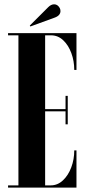

<svg xmlns="http://www.w3.org/2000/svg" viewBox="-20 -850 392 870"><path d="M16.5 0V-10H63.5V-690H16.5V-700H326.5V-533H316.5Q316.5 -573.5 303.2 -609.5Q290 -645.5 266.2 -667.8Q242.5 -690 211 -690H184.5V-355.5H277V-415.5H287V-286.5H277V-345.5H184.5V-10H210Q241 -10 265.2 -32.8Q289.5 -55.5 303 -91.8Q316.5 -128 316.5 -168.5H326.5V0ZM117.5 -730 115 -734 198.5 -817.5Q211.5 -830.5 225.5 -830.5Q241 -830.5 250.5 -814Q254 -807.5 254 -800Q254 -779 226 -769.5Z"/></svg>

Font: Imbue 100pt
Style: Bold
Weight: 700
Designer: Tyler Finck
Foundry: Etcetera Type Company
Version: Version 1.102; ttfautohint (v1.8.3)